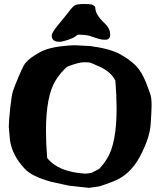

<svg xmlns="http://www.w3.org/2000/svg" viewBox="-20 -907 797 948"><path d="M272.5 -700.7Q235.4 -700.7 235.4 -731.9Q235.4 -746.1 270.8 -788.6Q306.2 -831.1 323.7 -854Q341.3 -877 352.5 -882.1Q363.8 -887.2 394 -887.2Q424.3 -887.2 433.6 -884.3Q450.7 -878.4 450.7 -867.7Q450.7 -835.4 496.1 -792.5Q517.6 -772.5 522 -752Q523.9 -743.2 523.9 -737.3Q523.9 -736.3 523.9 -734.9Q523.9 -728.5 522.5 -724.1Q516.1 -710.9 502.4 -710.9Q502.4 -710.9 502 -710.9Q487.3 -710.9 479.5 -712.4Q464.4 -715.3 440.2 -724.1Q416 -732.9 399.4 -734.4Q380.9 -735.8 372.1 -735.8Q370.1 -735.8 368.2 -735.8Q365.7 -735.8 364.7 -735.8Q361.8 -734.9 352.1 -727.1Q342.3 -719.2 315.2 -710Q288.1 -700.7 272.5 -700.7ZM508.3 -123.5Q555.7 -199.2 555.7 -368.7Q555.7 -370.6 555.7 -372.1Q555.7 -434.1 549.8 -508.3Q528.3 -553.2 468.8 -579.1Q434.6 -593.8 428.5 -596.7Q422.4 -599.6 394.8 -599.6Q367.2 -599.6 310.5 -577.1Q277.3 -546.4 254.9 -510.3Q207 -433.6 207 -261.7Q207 -200.7 212.9 -127Q267.6 -58.1 398.4 -49.8Q401.9 -49.8 404.8 -49.8L431.2 -53.2Q450.2 -63.5 469.7 -73.2Q489.7 -93.3 508.3 -123.5ZM320.8 9.8 232.9 -9.3Q137.7 -35.6 103 -72.8Q40.5 -139.2 29.3 -214.4L23.4 -279.3V-279.8Q23.4 -309.6 30.5 -374.3Q37.6 -439 44.2 -457.5Q50.8 -476.1 55.2 -487.8Q91.3 -578.1 104.5 -594.7Q125 -621.1 179.4 -650.4Q233.9 -679.7 349.6 -683.6L424.8 -679.7H425.3Q524.4 -666.5 573.7 -638.9Q623 -611.3 651.6 -581.8Q680.2 -552.2 701.9 -497.3Q723.6 -442.4 726.1 -425.8Q728.5 -409.2 728.5 -386.5Q728.5 -363.8 723.9 -293.9Q719.2 -224.1 669.7 -131.8Q620.1 -39.6 531.7 -8.3Q498 4.9 470.2 13.2L419.4 20.5Z"/></svg>

Font: Drukaatie burti
Style: Heavy
Weight: 800
Version: Version 0.14